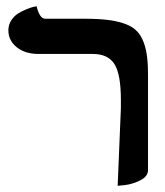

<svg xmlns="http://www.w3.org/2000/svg" viewBox="-20 -582 529 615"><path d="M356.9 13.2 367.2 -235.8V-262.2Q367.2 -343.8 346.7 -376.5Q326.2 -409.2 276.9 -409.2H104Q60.1 -409.2 33.4 -430.9Q6.8 -452.6 6.8 -484.9Q6.8 -502.4 16.1 -516.8Q25.4 -531.2 38.8 -539.3Q52.2 -547.4 65.4 -552.7Q78.6 -558.1 87.9 -560.1L97.2 -562Q106.9 -522 125 -522H250Q300.3 -522 333.7 -517.1Q367.2 -512.2 391.6 -501Q416 -489.7 429.2 -468.8Q442.4 -447.8 448.2 -418.2Q454.1 -388.7 454.1 -344.2V-37.1Q454.1 -17.1 429.7 -4.6Q405.3 7.8 380.9 10.7Z"/></svg>

Font: Linux Libertine G
Style: Bold
Weight: 700
Designer: Philipp H. Poll
Foundry: Philipp H. Poll
Version: Version 5.0.3